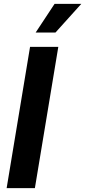

<svg xmlns="http://www.w3.org/2000/svg" viewBox="-20 -969 439 989"><path d="M280.3 -727.5 159.7 0H14.2L134.8 -727.5ZM163.6 -801.3 261.2 -949.2H398.9L265.6 -801.3Z"/></svg>

Font: Inter 20pt
Style: Bold Italic
Weight: 700
Italic angle: -9.3988°
Version: Version 4.001;git-66647c0bb